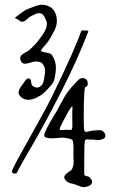

<svg xmlns="http://www.w3.org/2000/svg" viewBox="-20 -780 486 798"><path d="M98.6 -365.2Q81.5 -365.2 69.3 -375Q57.1 -384.8 57.1 -395.5Q57.1 -408.7 76.2 -432.6Q78.1 -435.1 81.1 -439.5Q84 -443.8 86.2 -446.8Q88.4 -449.7 91.6 -451.9Q94.7 -454.1 98.6 -454.1Q107.9 -454.1 109.1 -440.7Q110.4 -427.2 114.7 -423.8Q125 -416 133.8 -416Q138.2 -416 145 -419.4Q151.9 -422.9 155.8 -429.2Q159.7 -435.5 160.6 -439.5Q161.6 -443.4 163.6 -455.1Q167.5 -477.5 167.5 -485.4Q167.5 -502.4 156.7 -515.1Q155.3 -517.1 153.6 -518.3Q151.9 -519.5 149.9 -520.5Q147.9 -521.5 146.5 -522.2Q145 -522.9 142.1 -523.2Q139.2 -523.4 137.9 -523.7Q136.7 -523.9 133.3 -524.2Q129.9 -524.4 128.4 -524.4H127Q121.1 -524.4 106.2 -519.8Q91.3 -515.1 84.5 -515.1Q73.7 -515.1 68.8 -522.9Q64 -530.8 64 -537.6Q64 -545.4 70.1 -551.3Q76.2 -557.1 86.2 -562.3Q96.2 -567.4 98.6 -569.3Q127.4 -594.7 139.2 -611.3Q140.1 -612.8 147.9 -622.8Q155.8 -632.8 158.4 -637.2Q161.1 -641.6 166 -650.4Q170.9 -659.2 172.9 -667.2Q174.8 -675.3 174.8 -683.6Q174.8 -690.4 168.9 -701.2Q168.5 -702.6 166 -707.8Q163.6 -712.9 162.1 -714.6Q160.6 -716.3 157.7 -719.5Q154.8 -722.7 150.9 -723.9Q147 -725.1 141.6 -725.1Q136.2 -725.1 131.3 -723.4Q126.5 -721.7 118.7 -717.5Q110.8 -713.4 107.4 -711.9Q101.6 -709.5 91.6 -699.7Q81.5 -689.9 72.8 -689.5H71.8Q69.3 -689.5 67.1 -690.4Q64.9 -691.4 63.5 -692.4Q62 -693.4 59.6 -695.3Q57.1 -697.3 55.2 -698.2Q53.7 -699.2 50.5 -700.7Q47.4 -702.1 45.2 -703.4Q43 -704.6 43 -705.6Q43 -706.1 42.7 -706.1Q42.5 -706.1 42.5 -706.5Q42.5 -707 43 -707Q51.8 -713.4 64 -722.9Q76.2 -732.4 84.2 -737.1Q92.3 -741.7 104.5 -746.1Q107.4 -747.1 117.4 -751Q127.4 -754.9 131.3 -756.1Q135.3 -757.3 142.6 -758.8Q149.9 -760.3 155.8 -760.3Q161.6 -760.3 168.2 -759Q174.8 -757.8 183.8 -753.4Q192.9 -749 199.7 -742.2Q206.5 -735.4 211.4 -722.4Q216.3 -709.5 216.3 -692.4Q216.3 -682.1 213.4 -671.9Q210.4 -661.6 207.5 -655.8Q204.6 -649.9 197.3 -637Q189.9 -624 187 -618.7Q181.6 -608.9 172.4 -598.1Q163.1 -587.4 157 -580.3Q150.9 -573.2 150.9 -569.3Q150.9 -565.4 159.9 -564Q168.9 -562.5 180.4 -559.8Q191.9 -557.1 195.8 -551.3Q212.4 -527.8 212.4 -497.6Q212.4 -480.5 206.5 -452.1Q206.1 -448.7 204.8 -445.3Q203.6 -441.9 202.6 -439.9Q201.7 -438 199.2 -434.6Q196.8 -431.2 195.8 -429.9Q194.8 -428.7 191.4 -424.6Q188 -420.4 187 -419.4Q170.9 -400.9 158.9 -390.9Q147 -380.9 128.4 -372.6Q110.8 -365.2 98.6 -365.2ZM269 -239.7Q276.9 -239.7 278.8 -242.9Q280.8 -246.1 280.8 -256.8V-263.2Q280.8 -268.6 280.5 -281.7Q280.3 -294.9 280.3 -302.7Q280.3 -311 280.5 -318.4Q280.8 -325.7 281 -329.6Q281.2 -333.5 281.2 -334.5Q281.2 -337.9 280.3 -337.9Q275.4 -337.9 251.7 -293.9Q228 -250 228 -243.7Q228 -239.3 237.8 -239.3Q241.2 -239.3 248.5 -240Q255.9 -240.7 258.8 -240.7Q263.7 -239.7 269 -239.7ZM362.8 -25.9Q362.8 -13.7 351.3 -8.1Q339.8 -2.4 327.6 -2.4Q321.8 -2.4 316.2 -4.2Q310.5 -5.9 303.5 -9Q296.4 -12.2 291.5 -13.7Q287.6 -15.1 280.8 -16.6Q273.9 -18.1 270.3 -19Q266.6 -20 261.7 -22.9Q256.8 -25.9 252.9 -30.3Q247.1 -37.1 247.1 -43.5Q247.1 -53.2 262.2 -63Q277.3 -72.8 279.8 -78.1Q286.1 -92.3 286.1 -106.4Q286.1 -110.4 285.6 -119.1Q285.2 -127.9 285.2 -133.3V-136.7Q285.2 -141.6 285.4 -149.4Q285.6 -157.2 285.6 -160.2Q285.6 -171.9 284.9 -179.7Q284.2 -187.5 283.4 -191.9Q282.7 -196.3 279.5 -198.7Q276.4 -201.2 275.1 -201.9Q273.9 -202.6 267.8 -203.9Q261.7 -205.1 258.8 -205.6Q246.6 -208 238.8 -208Q232.4 -208 218.8 -206.5Q205.1 -205.1 195.8 -205.1Q163.6 -205.1 163.6 -217.3Q163.6 -225.1 176 -249.5Q188.5 -273.9 201.2 -294.4L213.9 -314.9Q220.7 -327.1 230.5 -345.5Q240.2 -363.8 246.1 -374.3Q252 -384.8 262.5 -399.2Q272.9 -413.6 285.6 -426.3Q288.6 -429.2 294.7 -436Q300.8 -442.9 304 -446.3Q307.1 -449.7 312.7 -452.6Q318.4 -455.6 323.7 -455.6Q332 -455.6 338.4 -450.2Q344.7 -444.8 344.7 -432.1Q344.7 -422.9 338.9 -420.2Q333 -417.5 332.5 -414.1Q328.1 -386.2 328.1 -298.3Q328.1 -249.5 329.6 -240.7Q331.1 -231.9 338.4 -231.9Q342.3 -231.9 353.8 -234.9Q365.2 -237.8 371.1 -237.8H375Q378.4 -237.8 384.5 -238.5Q390.6 -239.3 393.6 -239.3Q403.8 -239.3 410.9 -231.7Q418 -224.1 418 -216.8Q418 -210.9 415.3 -207.5Q412.6 -204.1 409.9 -203.1Q407.2 -202.1 399.9 -199.7Q394 -197.8 387.7 -197.8Q383.8 -197.8 375.7 -199Q367.7 -200.2 363.3 -200.2Q362.8 -200.2 360.8 -200Q358.9 -199.7 357.9 -199.7H355Q352.5 -199.7 348.1 -200.2Q343.8 -200.7 341.8 -200.7Q335 -200.7 333 -194.8Q330.1 -185.5 330.1 -117.7V-55.7Q330.1 -50.3 340.1 -48.1Q350.1 -45.9 352.5 -43Q362.8 -30.8 362.8 -25.9ZM29.3 -65.4Q29.3 -74.2 58.1 -126.5Q86.9 -178.7 129.9 -255.4Q172.9 -332 194.3 -375Q296.9 -585.9 317.4 -651.4Q318.4 -653.3 321.3 -653.3H338.9Q346.7 -653.3 346.7 -650.4V-648.4Q301.8 -531.2 234.9 -399.9Q168 -268.6 113.3 -174.8Q58.6 -81.1 52.7 -66.4Q49.8 -58.6 42 -58.6Q37.1 -58.6 33.2 -61Q29.3 -63.5 29.3 -65.4Z"/></svg>

Font: Isabella
Style: Medium
Weight: 500
Designer: John Stracke
Version: Version 001.202